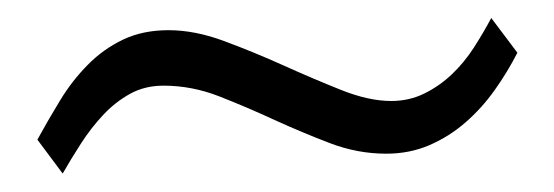

<svg xmlns="http://www.w3.org/2000/svg" viewBox="-20 -374 600 208"><path d="M540.5 -316.9Q529.8 -295.9 515.9 -276.4Q502 -256.8 484.4 -241.5Q466.8 -226.1 445.3 -216.8Q423.8 -207.5 398.4 -207.5Q367.2 -207.5 337.2 -219Q307.1 -230.5 277.3 -244.1Q247.6 -257.8 217.8 -269.5Q188 -281.2 157.2 -281.2Q136.7 -281.2 120.6 -272.2Q104.5 -263.2 91.6 -249.3Q78.6 -235.4 67.9 -218.8Q57.1 -202.1 47.9 -186L20.5 -222.7Q32.2 -244.1 45.2 -265.4Q58.1 -286.6 75 -303.7Q91.8 -320.8 113.3 -331.1Q134.8 -341.3 162.6 -341.3Q191.4 -341.3 223.4 -329.3Q255.4 -317.4 287.4 -303Q319.3 -288.6 349.4 -276.6Q379.4 -264.6 403.8 -264.6Q423.3 -264.6 439.7 -272.7Q456.1 -280.8 469.5 -293.5Q482.9 -306.2 493.4 -322.5Q503.9 -338.9 512.2 -354.5Z"/></svg>

Font: Simplified Naskh
Style: Regular
Weight: 400
Designer: SIL International
Foundry: Arabeyes
Version: 1.02_alpha